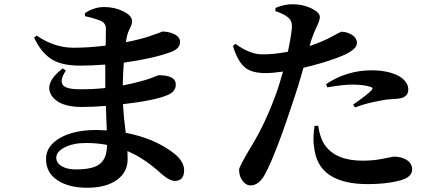

<svg xmlns="http://www.w3.org/2000/svg" viewBox="-20 -829 2040 901"><path d="M482 -149Q436 -158 383 -158Q323 -158 283 -137Q244 -117 244 -89Q244 -64 270 -49Q295 -34 335 -34Q413 -34 445 -57Q482 -83 482 -148ZM378 -767Q422 -796 468 -796Q518 -796 558 -776Q600 -756 600 -728Q600 -717 592 -701Q582 -681 579 -671Q574 -654 571 -631Q628 -642 676 -657Q746 -681 740 -681Q769 -681 793 -671Q825 -657 825 -632Q825 -599 777 -583Q696 -554 561 -535Q558 -502 556 -428Q613 -439 660 -453Q684 -460 706 -469Q722 -476 725 -476Q805 -476 805 -432Q805 -398 764 -382Q704 -357 557 -340Q560 -283 570 -206Q702 -180 789 -115Q844 -75 844 -30Q844 20 800 20Q777 20 740 -11Q659 -86 578 -120Q579 -107 579 -82Q579 -21 529 15Q478 52 390 52Q302 52 250 17Q196 -18 196 -83Q196 -145 264 -183Q329 -219 432 -219Q449 -219 481 -217Q481 -232 479 -272L477 -332Q415 -327 365 -327Q257 -327 222 -381Q185 -439 274 -508L289 -498Q258 -450 276 -429Q292 -410 356 -410Q417 -410 474 -416V-526Q411 -521 355 -521Q276 -521 229 -547Q174 -578 140 -653L152 -662Q235 -605 325 -605Q396 -605 476 -615L477 -695Q477 -720 453 -731Q425 -743 379 -753Z M1510 -434Q1607 -499 1724 -499Q1803 -499 1854 -471Q1896 -444 1896 -409Q1896 -366 1834 -365Q1793 -363 1768 -357Q1705 -347 1646 -325L1637 -338Q1705 -385 1725 -407Q1733 -416 1720 -421Q1687 -432 1634 -432Q1589 -432 1516 -419ZM1433 -613Q1493 -633 1537 -657Q1579 -680 1581 -680Q1606 -680 1627 -668Q1655 -653 1655 -627Q1655 -591 1560 -557Q1497 -533 1404 -511Q1377 -415 1364 -379Q1276 -109 1225 -14Q1196 41 1156 41Q1134 41 1118 19Q1102 -2 1102 -33Q1102 -46 1155 -135Q1230 -256 1284 -413Q1293 -440 1308 -493Q1259 -486 1227 -486Q1165 -486 1134 -509Q1096 -537 1073 -614L1085 -623Q1154 -574 1208 -574Q1261 -573 1331 -586Q1347 -662 1350 -702Q1351 -733 1331 -748Q1311 -764 1272 -777L1273 -792Q1318 -810 1355 -809Q1400 -809 1441 -790Q1480 -771 1481 -750Q1481 -736 1468 -707Q1448 -666 1437 -628ZM1473 -239Q1482 -180 1504 -149Q1555 -75 1682 -75Q1735 -75 1781 -85L1828 -94Q1861 -94 1886 -80Q1914 -63 1914 -33Q1914 5 1849 20Q1789 35 1706 35Q1471 35 1454 -139Q1447 -176 1456 -238Z"/></svg>

Font: Source Han Serif JP
Style: Bold
Weight: 700
Designer: Ryoko NISHIZUKA  (kana & ideographs); Frank Grießhammer (Latin, Greek & Cyrillic); Wenlong ZHANG  (bopomofo); Sandoll Co
Foundry: Adobe Systems Incorporated
Version: Version 1.000;PS 1;hotconv 16.6.53;makeotf.lib2.5.65590